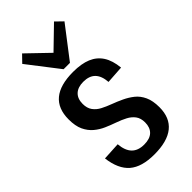

<svg xmlns="http://www.w3.org/2000/svg" viewBox="-245 -848 919 919"><g transform="rotate(-45 215.0 -388.0)"><path d="M215 7Q130 7 87 -30Q44 -67 34 -147L125 -152Q129 -106 151 -83.5Q173 -61 214 -61Q253 -61 272.5 -80Q292 -99 292 -133Q292 -162 278.5 -180Q265 -198 243 -209.5Q221 -221 194 -230.5Q167 -240 140.5 -251.5Q114 -263 92 -281.5Q70 -300 56.5 -328.5Q43 -357 43 -402Q43 -475 87 -511.5Q131 -548 219 -548Q275 -548 312 -532.5Q349 -517 370 -484.5Q391 -452 396 -400L305 -394Q302 -437 281 -458.5Q260 -480 220 -480Q183 -480 163 -461Q143 -442 143 -407Q143 -378 156.5 -359.5Q170 -341 192 -329.5Q214 -318 241 -308Q268 -298 294.5 -285.5Q321 -273 343 -255.5Q365 -238 378.5 -209Q392 -180 392 -136Q392 -65 347.5 -29Q303 7 215 7ZM361 -748 239 -589H196L74 -747L109 -783L240 -657H195L325 -783Z"/></g></svg>

Font: Pathway Extreme Condensed Medium
Style: Regular
Weight: 500
Width: 3
Version: Version 1.001;gftools[0.9.26]